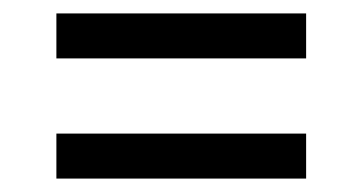

<svg xmlns="http://www.w3.org/2000/svg" viewBox="-20 -483 540 286"><path d="M64 -396V-463H436V-396ZM436 -217H64V-284H436Z"/></svg>

Font: Moesevka
Style: Regular
Weight: 400
Monospace: yes
Designer: Belleve Invis
Foundry: Belleve Invis
Version: Version 32.5.0; ttfautohint (v1.8.4)